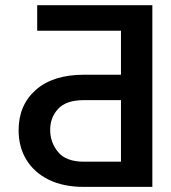

<svg xmlns="http://www.w3.org/2000/svg" viewBox="-20 -732 669 752"><path d="M576.7 0H308.6Q228 0 170.8 -28.2Q113.6 -56.5 83.3 -106.4Q52.9 -156.2 52.9 -221.9Q52.9 -320.3 120.2 -379.8Q187.5 -439.3 308.6 -439.3H453.8V-611.5H125.7V-711.6H576.7ZM453.8 -98.7V-339.8H308.6Q239.3 -339.8 207.9 -305.9Q176.5 -272 176.5 -223.4Q176.5 -173.7 207.9 -136.2Q239.3 -98.7 308.6 -98.7Z"/></svg>

Font: Interface Medium
Style: Regular
Weight: 500
Designer: Rasmus Andersson
Foundry: rsms
Version: Version 1.8